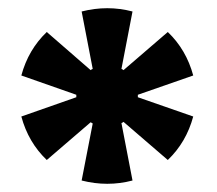

<svg xmlns="http://www.w3.org/2000/svg" viewBox="-20 -754 530 468"><path d="M303 -314Q242 -298 179 -314L206 -453Q203 -455 201 -456L94 -364Q49 -407 32 -470L166 -517V-520Q166 -523 166 -523L32 -570Q49 -633 94 -676L201 -583Q203 -585 206 -586L179 -726Q242 -742 303 -726L276 -586Q279 -585 281 -583L389 -676Q434 -633 451 -570L316 -523V-520Q316 -517 316 -517L451 -470Q434 -407 389 -364L281 -457Q279 -455 276 -454Z"/></svg>

Font: Murecho Black
Style: Regular
Weight: 900
Designer: Neil Summerour
Foundry: Positype
Version: Version 1.010; ttfautohint (v1.8.3)